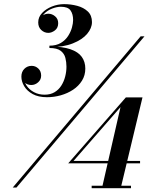

<svg xmlns="http://www.w3.org/2000/svg" viewBox="-20 -830 740 952"><path d="M43 100 677.5 -650H696.5L61.5 100ZM434.5 103V91H629.5V103ZM485.5 103 577.5 -299 344.5 -32H674.5V-20H318L604 -347H686.5L578.5 103ZM213 -348Q170.5 -348 142.2 -363.5Q114 -379 100 -402.5Q86 -426 86 -450Q86 -474 100.8 -488.8Q115.5 -503.5 137 -503.5Q156 -503.5 170 -490.2Q184 -477 184 -455Q184 -435 169 -421.8Q154 -408.5 135 -408.5Q116.5 -408.5 101.5 -420.8Q86.5 -433 86.5 -450H98Q98 -426 111.8 -405.5Q125.5 -385 148.8 -372.8Q172 -360.5 201 -360.5Q230 -360.5 250.5 -372.8Q271 -385 284 -405.5Q297 -426 303.2 -450.5Q309.5 -475 309.5 -499.5Q309.5 -521.5 304.2 -542.8Q299 -564 281 -578Q263 -592 225 -592V-599.5Q289.5 -599.5 328.8 -586Q368 -572.5 385.5 -548Q403 -523.5 403 -490Q403 -456.5 386.5 -430Q370 -403.5 342.5 -385.2Q315 -367 281.5 -357.5Q248 -348 213 -348ZM225 -596V-603.5Q259 -603.5 281.8 -617.2Q304.5 -631 317.8 -651.8Q331 -672.5 336.8 -693.8Q342.5 -715 342.5 -730.5Q342.5 -760.5 329.5 -778.5Q316.5 -796.5 282 -796.5Q262 -796.5 238.5 -787.5Q215 -778.5 198.5 -761.2Q182 -744 182 -719H170.5Q170.5 -738.5 186.5 -750.2Q202.5 -762 219.5 -762Q238 -762 253.2 -749.2Q268.5 -736.5 268.5 -715Q268.5 -691.5 252.2 -679.2Q236 -667 219.5 -667Q200 -667 184.8 -681Q169.5 -695 169.5 -719Q169.5 -745.5 188.8 -765.8Q208 -786 237.5 -797.8Q267 -809.5 298 -809.5Q331.5 -809.5 363.2 -801Q395 -792.5 415.5 -773Q436 -753.5 436 -720.5Q436 -690.5 412 -662Q388 -633.5 341 -614.8Q294 -596 225 -596Z"/></svg>

Font: Bodoni Moda 11pt
Style: Bold Italic
Weight: 700
Italic angle: -13°
Designer: Owen Earl
Foundry: indestructible type
Version: Version 2.004